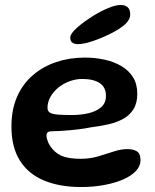

<svg xmlns="http://www.w3.org/2000/svg" viewBox="-20 -715 624 772"><path d="M306 37Q220.5 37 157.5 11Q94.5 -15 60.2 -69Q26 -123 26 -206Q26 -275 49 -326.8Q72 -378.5 112.8 -413.2Q153.5 -448 207 -465.8Q260.5 -483.5 321 -483.5Q362 -483.5 400 -475.2Q438 -467 467.8 -449.5Q497.5 -432 514.8 -404.5Q532 -377 532 -338Q532 -300.5 516.8 -276Q501.5 -251.5 475.2 -237Q449 -222.5 415.2 -215Q381.5 -207.5 345 -203Q324.5 -198.5 295.2 -195Q266 -191.5 238 -189.5Q210 -187.5 193.5 -187.5Q178.5 -187.5 172.8 -183.8Q167 -180 167 -169.5Q167 -159 173 -144.5Q179 -130 190 -117Q210.5 -93 237.5 -84.8Q264.5 -76.5 304.5 -76.5Q341.5 -76.5 374.8 -86.2Q408 -96 437.2 -105.8Q466.5 -115.5 492 -115.5Q516.5 -115.5 530.8 -106.2Q545 -97 545 -70.5Q545 -47 526.2 -27.2Q507.5 -7.5 474.8 6.8Q442 21 398.5 29Q355 37 306 37ZM270 -252.5Q305 -252.5 336 -259.8Q367 -267 386.5 -283.8Q406 -300.5 406 -329.5Q406 -364.5 380.8 -381Q355.5 -397.5 311 -397.5Q284.5 -397.5 259.5 -388.2Q234.5 -379 214.5 -362.8Q194.5 -346.5 182.8 -325.5Q171 -304.5 171 -281Q171 -268 181 -262Q191 -256 212.8 -254.2Q234.5 -252.5 270 -252.5ZM292.5 -537.5Q279.5 -537.5 271 -543.5Q262.5 -549.5 262.5 -563Q262.5 -580 290.5 -604.5Q318.5 -629 360 -654.5Q388 -671.5 416.8 -683.2Q445.5 -695 464.5 -695Q483 -695 493.2 -686Q503.5 -677 503.5 -657.5Q503.5 -636 483.2 -617.5Q463 -599 428 -581.5Q393 -563.5 355.2 -550.5Q317.5 -537.5 292.5 -537.5Z"/></svg>

Font: Gluten Thin Medium
Style: Regular
Weight: 500
Version: Version 1.300